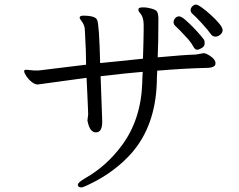

<svg xmlns="http://www.w3.org/2000/svg" viewBox="-20 -767 1040 834"><path d="M798 -596Q760 -638 740 -656Q734 -662 734 -671Q734 -680 741 -688Q748 -696 757.5 -696Q767 -696 783.5 -682Q800 -668 818.5 -649Q837 -630 850.5 -614Q864 -598 866.5 -594Q869 -590 869 -578Q869 -566 856.5 -558.5Q844 -551 835.5 -551Q827 -551 820 -564.5Q813 -578 798 -596ZM830 -530 864 -536H866Q877 -535 895.5 -522Q914 -509 916 -495V-491Q916 -472 874 -472Q784 -470 663 -460Q661 -424 661 -405Q654 -222 555 -106Q480 -19 363 36Q341 47 332.5 47Q324 47 321 43Q318 39 318 36Q318 25 352 6Q444 -47 509 -135Q593 -248 598 -409Q598 -425 600 -455Q537 -450 417 -436L424 -242V-238Q424 -192 397 -192Q374 -192 364 -226Q361 -239 360 -242V-245L363 -271Q363 -276 362 -298.5Q361 -321 359.5 -355.5Q358 -390 356 -429L144 -400Q131 -400 117 -411.5Q103 -423 94 -437Q85 -451 85 -457Q85 -463 88.5 -463.5Q92 -464 96 -464L126 -461H149L354 -486Q354 -543 349 -628L348 -645Q345 -661 335.5 -673.5Q326 -686 326 -690V-692Q329 -699 341 -699Q395 -699 402 -680Q411 -661 415 -493L601 -512Q602 -546 603 -580Q604 -614 604 -633V-661Q604 -694 586 -713Q581 -719 581 -725L582 -729Q584 -735 601.5 -735Q619 -735 638.5 -729.5Q658 -724 662.5 -716Q667 -708 668 -691V-674Q668 -588 665 -518Q783 -529 830 -530ZM898 -616Q884 -636 857 -665.5Q830 -695 819 -704Q808 -713 808 -722.5Q808 -732 815.5 -739.5Q823 -747 831 -747Q839 -747 857 -734Q875 -721 896 -702Q917 -683 932 -665Q947 -647 947 -636Q947 -625 937 -616.5Q927 -608 916 -608Q905 -608 898 -616Z"/></svg>

Font: LXGW WenKai
Style: Regular
Weight: 400
Designer: LXGW / Fontworks Inc.
Foundry: LXGW / Fontworks Inc.
Version: Version 1.520; June 14, 2025